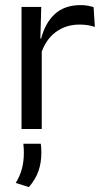

<svg xmlns="http://www.w3.org/2000/svg" viewBox="-20 -516 413 768"><path d="M143.2 -298.3 124.7 -360.9 144.7 -361.9Q160.4 -424 199.4 -459.8Q238.4 -495.6 302.9 -495.6Q319.2 -495.6 331.9 -493.1Q344.6 -490.6 354.4 -487.2L359.4 -408.3Q347.2 -412.7 331.8 -415.2Q316.4 -417.7 298.2 -417.7Q243 -417.7 202.2 -387.1Q161.5 -356.6 143.2 -298.3ZM66.1 0V-488.2H145L141 -344L147 -338V0ZM143.2 59Q144.1 65.6 144.8 74.8Q145.5 83.9 145.5 94.3Q145.5 134.1 134.1 167.4Q122.8 200.7 95.4 232.5L43 215.6Q59.4 189 67.4 159.9Q75.4 130.9 75.4 95.2Q75.4 85.5 74.9 76.8Q74.4 68.1 73.4 59Z"/></svg>

Font: Anek Latin Medium
Style: Regular
Weight: 500
Designer: Yesha Goshar
Foundry: Ek Type
Version: Version 1.003